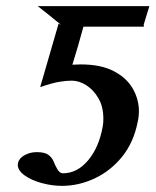

<svg xmlns="http://www.w3.org/2000/svg" viewBox="-20 -594 507 626"><path d="M315 -182Q316 -187 316.5 -193.5Q317 -200 317 -207Q317 -246 301 -273.5Q285 -301 261.5 -316Q238 -331 214 -331Q197 -331 174.5 -327.5Q152 -324 111 -310L171 -517L179 -513Q162 -527 141 -544Q120 -561 103 -574H467L448 -512L449 -513V-507H252Q243 -474 234.5 -444.5Q226 -415 216 -383Q222 -383 229.5 -383.5Q237 -384 243 -384Q309 -384 351 -362Q393 -340 413 -305Q433 -270 433 -230Q433 -224 432 -214.5Q431 -205 429 -197Q416 -130 378.5 -83.5Q341 -37 289 -12.5Q237 12 182 12Q150 12 116.5 3Q83 -6 60.5 -22Q38 -38 38 -57Q38 -60 39 -63Q42 -78 60 -88Q78 -98 100 -98Q126 -98 138 -89Q150 -80 155 -67Q160 -54 167.5 -41.5Q175 -29 185 -29Q232 -29 267.5 -71.5Q303 -114 315 -182Z"/></svg>

Font: Libertinus Serif SemiBold
Style: Italic
Weight: 600
Italic angle: -11.5°
Designer: Philipp H. Poll, Khaled Hosny
Foundry: Caleb Maclennan
Version: Version 7.051;RELEASE